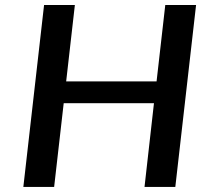

<svg xmlns="http://www.w3.org/2000/svg" viewBox="-20 -735 839 755"><path d="M71.8 0 153.3 -715.3H274.4L240.2 -415H595.7L629.9 -715.3H751L669.4 0H548.3L585.4 -329.1H230.5L192.9 0Z"/></svg>

Font: Proza Libre
Style: Medium Italic
Weight: 500
Designer: Jasper de Waard
Foundry: Jasper de Waard
Version: Version 1.000; ttfautohint (v1.4.1.8-43bc)